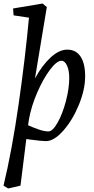

<svg xmlns="http://www.w3.org/2000/svg" viewBox="-27 -790 531 1087"><path d="M137 -690 50 -703 47 -742 214 -770 238 -750 171 -346Q212 -421 260 -465Q308 -509 354 -509Q403 -509 429 -470Q455 -431 455 -358Q455 -283 419.5 -196.5Q384 -110 331.5 -50.5Q279 9 233 9Q210 9 142 0L122 -3L89 261L19 277L-7 261Q41 61 78.5 -200.5Q116 -462 137 -690ZM247 -46Q271 -46 299 -95.5Q327 -145 346 -217Q365 -289 365 -349Q365 -391 352.5 -418.5Q340 -446 321 -446Q294 -446 255.5 -394.5Q217 -343 183.5 -265.5Q150 -188 137 -115L132 -81Q158 -69 190.5 -57.5Q223 -46 247 -46Z"/></svg>

Font: Andada Pro Medium
Style: Italic
Weight: 500
Italic angle: -7°
Designer: Carolina Giovagnoli
Foundry: Huerta Tipografica
Version: Version 3.005; ttfautohint (v1.8.4)